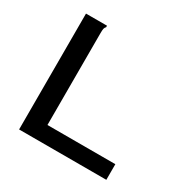

<svg xmlns="http://www.w3.org/2000/svg" viewBox="-143 -759 886 894"><g transform="rotate(30 300.0 -311.5)"><path d="M71 -623H184V-615Q178 -609 176.5 -601.5Q175 -594 175 -578V-84H540V0H71Z"/></g></svg>

Font: Inconsolata Expanded SemiBold
Style: Regular
Weight: 600
Width: 7
Monospace: yes
Designer: Raph Levien, Cyreal, Brenton Simpson
Foundry: Raph Levien, Cyreal, Google
Version: Version 3.001; ttfautohint (v1.8.2.53-6de2)